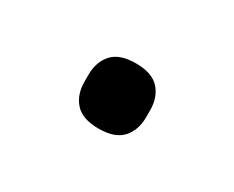

<svg xmlns="http://www.w3.org/2000/svg" viewBox="-38 -469 401 329"><g transform="rotate(30 163.0 -304.5)"><path d="M163 -240Q131 -240 116.5 -256Q102 -272 102 -298V-311Q102 -337 116.5 -353Q131 -369 163 -369Q195 -369 209.5 -353Q224 -337 224 -311V-298Q224 -272 209.5 -256Q195 -240 163 -240Z"/></g></svg>

Font: IBM Plex Sans Hebrew
Style: Regular
Weight: 400
Designer: Mike Abbink, Paul van der Laan, Pieter van Rosmalen, Yanek Iontef
Foundry: Bold Monday
Version: Version 1.2